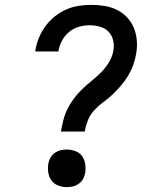

<svg xmlns="http://www.w3.org/2000/svg" viewBox="-20 -763 640 791"><path d="M231 -221Q235 -244 241 -268Q247 -292 258.5 -315Q270 -338 285.5 -358.5Q301 -379 320 -397Q339 -415 359.5 -431.5Q380 -448 398 -466.5Q416 -485 429.5 -507.5Q443 -530 447 -554Q451 -576 446 -597Q441 -618 427 -632.5Q413 -647 392 -653Q371 -659 349 -659Q328 -659 306 -653Q284 -647 265.5 -632Q247 -617 236 -596.5Q225 -576 221 -554V-551H125L126 -557Q130 -582 140.5 -607.5Q151 -633 167.5 -655.5Q184 -678 206 -695.5Q228 -713 253 -724Q278 -735 304.5 -739Q331 -743 356 -743Q384 -743 411 -738.5Q438 -734 461.5 -722.5Q485 -711 503 -692Q521 -673 531 -649Q541 -625 543.5 -597.5Q546 -570 541 -542Q537 -518 529 -495.5Q521 -473 508 -451.5Q495 -430 478.5 -410.5Q462 -391 444 -374Q426 -357 405.5 -342Q385 -327 368 -308.5Q351 -290 342 -267Q333 -244 329 -221ZM255 8Q237 8 220 1.5Q203 -5 192.5 -19Q182 -33 179 -51.5Q176 -70 179 -88Q181 -101 187.5 -113Q194 -125 205.5 -133Q217 -141 229.5 -144Q242 -147 255 -147Q273 -147 290.5 -140.5Q308 -134 318 -120Q328 -106 331 -87.5Q334 -69 331 -51Q329 -38 322.5 -26Q316 -14 304.5 -6Q293 2 280.5 5Q268 8 255 8Z"/></svg>

Font: Iosevka HT Medium Extended
Style: Italic
Weight: 500
Width: 7
Italic angle: -9°
Monospace: yes
Designer: Belleve Invis
Foundry: Belleve Invis
Version: Version 32.3.0; ttfautohint (v1.8.4)